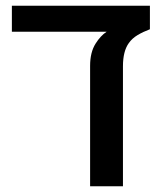

<svg xmlns="http://www.w3.org/2000/svg" viewBox="-20 -651 566 671"><path d="M294.9 0V-420.9Q294.9 -468.3 314 -498.5Q331.1 -525.9 352.5 -540H21.5V-630.9H503.9V-548.8Q479.5 -539.6 460.7 -528.3Q441.9 -517.1 430.2 -500.5Q409.7 -472.2 409.7 -419.4V0Z"/></svg>

Font: Open Sans SemiBold
Style: Regular
Weight: 600
Designer: Monotype Design Team
Foundry: Monotype Imaging Inc.
Version: Version 3.003; ttfautohint (v1.8.4)